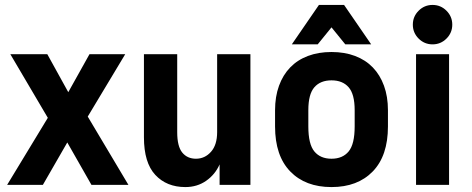

<svg xmlns="http://www.w3.org/2000/svg" viewBox="-20 -750 1915 779"><path d="M174 -272 22 -530H172L257 -376L343 -530H488L336 -277L501 0H351L253 -172L154 0H9Z M732 9Q656 9 610 -40.5Q564 -90 564 -193V-530H699V-214Q699 -156 719.5 -131Q740 -106 775 -106Q811 -106 836 -134Q861 -162 861 -214V-530H996V0H871V-83Q853 -42 816.5 -16.5Q780 9 732 9Z M1325 9Q1219 9 1157.5 -54.5Q1096 -118 1096 -237V-303Q1096 -358 1112 -402Q1128 -446 1157.5 -476.5Q1187 -507 1229.5 -523Q1272 -539 1325 -539Q1378 -539 1420.5 -523Q1463 -507 1492.5 -476.5Q1522 -446 1538 -402Q1554 -358 1554 -303V-237Q1554 -118 1492.5 -54.5Q1431 9 1325 9ZM1325 -106Q1370 -106 1394.5 -135.5Q1419 -165 1419 -237V-303Q1419 -368 1394.5 -396Q1370 -424 1325 -424Q1280 -424 1255.5 -396Q1231 -368 1231 -303V-237Q1231 -165 1255.5 -135.5Q1280 -106 1325 -106ZM1274 -730H1376L1486 -570H1381L1325 -639L1269 -570H1164Z M1668 -530H1802V0H1668ZM1735 -570Q1702 -570 1678.5 -593.5Q1655 -617 1655 -650Q1655 -683 1678.5 -706.5Q1702 -730 1735 -730Q1768 -730 1791.5 -706.5Q1815 -683 1815 -650Q1815 -617 1791.5 -593.5Q1768 -570 1735 -570Z"/></svg>

Font: 
Style: 㨦
Weight: 700
Designer: A.Korolkova, Vitaly Kuzmin
Foundry: ParaType Ltd
Version: Version 2.000